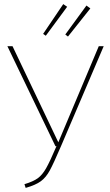

<svg xmlns="http://www.w3.org/2000/svg" viewBox="-20 -906 536 935"><path d="M277 -194Q241 -110 222.5 -76Q204 -42 179 -23.5Q154 -5 105 9L99 -9Q142 -22 164 -38Q186 -54 204.5 -86.5Q223 -119 255 -194H250L16 -681H41L264 -213L461 -681H485ZM307 -873 203 -732 190 -741 288 -886ZM420 -865 311 -728 298 -738 401 -879Z"/></svg>

Font: Fira Sans Thin
Style: Regular
Weight: 100
Designer: bBox Type GmbH & Carrois Corporate GbR & Edenspiekermann AG
Foundry: bBox Type GmbH & Carrois Corporate GbR & Edenspiekermann AG
Version: Version 4.301